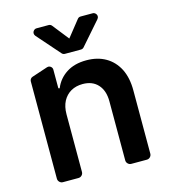

<svg xmlns="http://www.w3.org/2000/svg" viewBox="-114 -859 837 950"><g transform="rotate(-15 305.0 -384.5)"><path d="M66.1 -24.5V-522.7Q66.1 -529.5 70 -535Q73.9 -540.5 80.3 -542.6L161.6 -569.6Q164.8 -570.7 168 -570.7Q176.5 -570.7 182.7 -564.6Q188.9 -558.6 188.9 -549.7V-456.7Q188.9 -455.3 190.2 -454Q191.4 -452.8 192.8 -452.8Q195.3 -452.8 196.4 -455.3Q214.8 -499.3 255.3 -525.6Q296.5 -552.6 358 -552.6Q414.8 -552.6 456.7 -528.4Q498.2 -504.6 522 -458.5Q545.1 -411.9 544.7 -347.3V-24.5Q544.7 -14.6 537.6 -7.3Q530.5 0 520.2 0H440.7Q430.8 0 423.5 -7.3Q416.2 -14.6 416.2 -24.5V-327.4Q416.2 -381.7 387.8 -413Q359.7 -443.9 310 -443.9Q276.3 -443.9 250 -429.3Q224.1 -414.4 209.2 -386.7Q194.6 -358.7 194.6 -319.6V-24.5Q194.6 -14.6 187.5 -7.3Q180.4 0 170.1 0H90.6Q80.6 0 73.3 -7.3Q66.1 -14.6 66.1 -24.5ZM223 -769.2H161.9Q153.1 -769.2 147 -762.8Q141 -756.4 141 -748.2Q141 -741.1 146.3 -734.7L248.9 -617.9Q255 -610.8 264.6 -610.8H346.2Q355.8 -610.8 361.9 -617.9L464.1 -734.7Q469.5 -741.1 469.5 -748.2Q469.5 -756.4 463.4 -762.8Q457.4 -769.2 448.5 -769.2H387.4Q377.1 -769.2 371.1 -761.4L305 -678.3L239.3 -761.4Q233.3 -769.2 223 -769.2Z"/></g></svg>

Font: DeltaSans SemiBold
Style: Regular
Weight: 600
Designer: Rasmus Andersson
Foundry: rsms
Version: Version 3.012